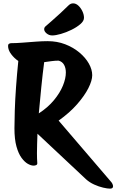

<svg xmlns="http://www.w3.org/2000/svg" viewBox="-20 -973 693 1143"><path d="M180 13Q165 13 146 2.5Q127 -8 108.5 -33Q90 -58 78 -101Q66 -144 66 -209Q66 -250 68 -314.5Q70 -379 75.5 -455.5Q81 -532 89 -610Q65 -626 46.5 -650.5Q28 -675 28 -700Q28 -709 34 -712.5Q40 -716 47 -716Q75 -716 113.5 -719Q152 -722 192 -725Q232 -728 263 -728Q320 -728 368 -709.5Q416 -691 452.5 -660.5Q489 -630 509 -594.5Q529 -559 529 -525Q529 -494 506.5 -449Q484 -404 439.5 -353Q395 -302 329 -255L640 108Q645 113 649 121Q653 129 653 136Q653 150 635 150Q620 150 594 144Q568 138 540.5 125.5Q513 113 492 94L203 -177Q202 -146 201 -116.5Q200 -87 200 -62Q200 -45 200.5 -30Q201 -15 202 -2V-1Q202 7 195 10Q188 13 180 13ZM329 -612Q309 -612 286.5 -609Q264 -606 243 -603Q234 -535 226 -455.5Q218 -376 211 -298Q265 -333 301 -376.5Q337 -420 354.5 -463Q372 -506 372 -541Q372 -568 361.5 -587Q351 -606 329 -612ZM291 -762Q272 -762 257.5 -774Q243 -786 243 -799Q243 -810 252 -817Q267 -830 291 -851Q315 -872 341 -896Q367 -920 387 -940Q400 -953 415 -953Q432 -953 446.5 -939.5Q461 -926 470.5 -906Q480 -886 480 -867Q480 -848 458.5 -829.5Q437 -811 405.5 -795.5Q374 -780 342.5 -771Q311 -762 291 -762Z"/></svg>

Font: Protest Riot
Style: Regular
Weight: 400
Designer: Octavio Pardo
Foundry: Ashler Design
Version: Version 2.005; ttfautohint (v1.8.4.7-5d5b)